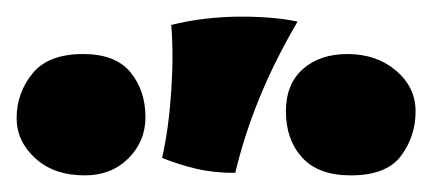

<svg xmlns="http://www.w3.org/2000/svg" viewBox="-110 -729 520 231"><path d="M312 -518Q273 -518 253.5 -539.5Q234 -561 234 -595Q234 -628 254.5 -646Q275 -664 308 -664Q343 -664 366.5 -644Q390 -624 390 -595Q390 -565 372.5 -541.5Q355 -518 312 -518ZM-8 -518Q-45 -518 -67.5 -538.5Q-90 -559 -90 -587Q-90 -617 -71 -640.5Q-52 -664 -10 -664Q29 -664 47 -642Q65 -620 65 -588Q65 -559 44.5 -538.5Q24 -518 -8 -518ZM173 -521Q147 -521 126 -526Q105 -531 85 -539Q93 -574 96 -619Q99 -664 96 -699Q116 -704 137.5 -706.5Q159 -709 180 -709Q220 -709 248 -703Q221 -657 202.5 -612Q184 -567 173 -521Z"/></svg>

Font: Vollkorn Black
Style: Regular
Weight: 900
Designer: Friedrich Althausen
Foundry: Friedrich Althausen
Version: Version 5.000